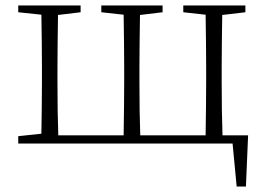

<svg xmlns="http://www.w3.org/2000/svg" viewBox="-20 -527 970 705"><path d="M883 158 891 -30H797C795 -85 794 -151 794 -226V-282C794 -335 795 -399 796 -472L881 -482V-507H653V-482L735 -473C736 -400 737 -336 737 -282V-226C737 -169 736 -103 735 -30H495C493 -85 492 -151 492 -226V-282C492 -335 493 -399 494 -472L577 -482V-507H352V-482L434 -473C435 -400 436 -336 436 -282V-226C436 -169 435 -103 434 -30H194C192 -85 191 -151 191 -226V-282C191 -335 192 -399 193 -472L276 -482V-507H47V-482L132 -473C133 -400 134 -336 134 -282V-226C134 -173 133 -109 132 -36L47 -27V0H834L849 158Z"/></svg>

Font: AllPunType ExtraLight
Style: Regular
Weight: 280
Version: 1.0